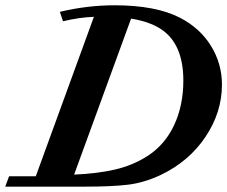

<svg xmlns="http://www.w3.org/2000/svg" viewBox="-45 -696 848 716"><path d="M-25.4 0 -11.2 -38.6H88.4L305.2 -633.3Q250.5 -631.3 189.9 -616.7L178.2 -651.9Q280.8 -676.3 382.3 -676.3Q536.6 -676.3 627 -629.4Q701.2 -590.8 741.9 -524.7Q782.7 -458.5 782.7 -380.4Q782.7 -276.9 720.9 -185.1Q659.2 -93.3 553.2 -43Q492.2 -14.6 432.9 -7.3Q373.5 0 273.4 0ZM552.2 -589.4Q509.3 -616.2 443.8 -626.5L231.4 -44.9Q315.9 -48.3 382.6 -63.5Q449.2 -78.6 504.4 -113.8Q570.3 -156.2 604.5 -229.7Q638.7 -303.2 638.7 -395.5Q638.7 -535.2 552.2 -589.4Z"/></svg>

Font: Elstob 8pt
Style: Bold Italic
Weight: 700
Italic angle: -20°
Designer: Peter S. Baker
Version: Version 1.015